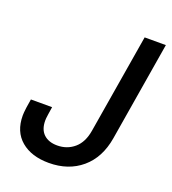

<svg xmlns="http://www.w3.org/2000/svg" viewBox="-134 -829 839 939"><g transform="rotate(20 285.0 -359.5)"><path d="M226.6 9.8Q136.2 9.8 82.3 -35.6Q28.3 -81.1 28.3 -165Q28.3 -172.4 29.1 -181.6Q29.8 -190.9 32 -207.5Q34.2 -224.1 39.1 -252H149.4Q145.5 -226.1 143.3 -211.9Q141.1 -197.8 140.6 -190.9Q140.1 -184.1 140.1 -179.2Q140.1 -132.8 165.8 -108.6Q191.4 -84.5 236.3 -84.5Q287.6 -84.5 324.7 -116.2Q361.8 -147.9 372.1 -210.9L458 -727.5H568.4L482.9 -211.4Q465.3 -106 397 -48.1Q328.6 9.8 226.6 9.8Z"/></g></svg>

Font: Inter 17pt Medium
Style: Italic
Weight: 500
Italic angle: -9.3988°
Version: Version 4.001;git-66647c0bb